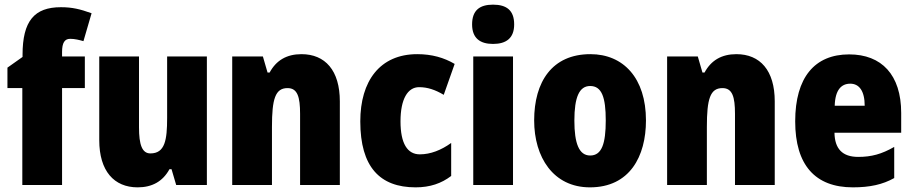

<svg xmlns="http://www.w3.org/2000/svg" viewBox="-20 -796 3929 826"><path d="M345 -417V-553H247V-572C247 -612 258 -629 282 -629C302 -629 321 -624 339 -619L374 -739C324 -757 290 -765 242 -765C128 -765 77 -706 77 -560V-551L12 -505V-417H76V0H247V-417Z M870 -553H699V-289C699 -194 690 -136 627 -136C591 -136 578 -174 578 -248V-553H407V-193C407 -60 471 10 572 10C634 10 680 -15 709 -68H718L738 0H870Z M1277 -563C1213 -563 1168 -536 1140 -484H1131L1111 -553H979V0H1150V-250C1150 -370 1164 -417 1217 -417C1260 -417 1271 -379 1271 -306V0H1442V-360C1442 -493 1379 -563 1277 -563Z M1768 10C1830 10 1879 -7 1921 -39V-181C1878 -150 1832 -132 1786 -132C1733 -132 1703 -178 1703 -274C1703 -370 1734 -421 1783 -421C1819 -421 1852 -410 1889 -388L1936 -521C1890 -548 1838 -563 1775 -563C1614 -563 1530 -447 1530 -274C1530 -78 1614 10 1768 10Z M2101 -776C2043 -776 2011 -751 2011 -691C2011 -632 2045 -607 2101 -607C2158 -607 2192 -632 2192 -691C2192 -751 2160 -776 2101 -776ZM2187 -553H2016V0H2187Z M2759 -278C2759 -460 2662 -563 2520 -563C2355 -563 2278 -444 2278 -278C2278 -120 2360 10 2518 10C2689 10 2759 -123 2759 -278ZM2451 -277C2451 -378 2472 -426 2519 -426C2569 -426 2586 -377 2586 -278C2586 -178 2569 -127 2519 -127C2471 -127 2451 -179 2451 -277Z M3148 -563C3084 -563 3039 -536 3011 -484H3002L2982 -553H2850V0H3021V-250C3021 -370 3035 -417 3088 -417C3131 -417 3142 -379 3142 -306V0H3313V-360C3313 -493 3250 -563 3148 -563Z M3633 -562C3485 -562 3401 -463 3401 -274C3401 -86 3487 10 3649 10C3722 10 3777 -2 3827 -30V-164C3773 -133 3729 -121 3672 -121C3604 -121 3571 -156 3570 -225H3857V-310C3857 -474 3773 -562 3633 -562ZM3638 -436C3676 -436 3700 -405 3700 -341H3571C3573 -410 3600 -436 3638 -436Z"/></svg>

Font: Noto Sans Khmer Condensed Black
Style: Regular
Weight: 900
Width: 3
Designer: Danh Hong and the Monotype Design Team
Foundry: Monotype Imaging Inc.
Version: Version 2.004